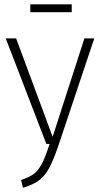

<svg xmlns="http://www.w3.org/2000/svg" viewBox="-20 -863 460 894"><path d="M314 -806.2H121.1V-842.8H314ZM418.9 -684.1 253.9 -190.9Q229 -117.2 209 -80.6Q189 -43.9 161.9 -23.4Q134.8 -2.9 86.9 11.2L78.1 -24.9Q116.2 -37.6 136.5 -52.5Q156.7 -67.4 174.1 -99.1Q191.4 -130.9 210.9 -192.9H195.8L6.8 -684.1H55.2L225.1 -226.1L373 -684.1Z"/></svg>

Font: Fira Sans Compressed ExtraLight
Style: Regular
Weight: 250
Width: 1
Designer: Carrois Corporate & Edenspiekermann AG
Foundry: Carrois Corporate GbR & Edenspiekermann AG
Version: Version 4.203;PS 004.203;hotconv 1.0.88;makeotf.lib2.5.64775